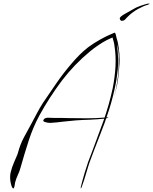

<svg xmlns="http://www.w3.org/2000/svg" viewBox="-20 -968 850 1064"><path d="M63.5 43.9Q59.6 77.1 53.7 76.2Q48.8 75.2 44.9 65.4Q36.1 39.1 36.1 15.6Q36.1 2.9 38.1 -8.8Q45.9 -42 58.6 -70.3Q65.4 -85.9 71.3 -99.6Q78.1 -114.3 81.1 -127Q92.8 -169.9 113.3 -208Q133.8 -247.1 155.3 -285.2Q170.9 -313.5 185.5 -341.8Q200.2 -370.1 217.8 -397.5Q255.9 -453.1 293.9 -508.8Q333 -565.4 377 -616.2Q397.5 -640.6 420.9 -664.1Q443.4 -686.5 469.7 -707Q502 -730.5 537.1 -750Q571.3 -769.5 608.4 -784.2Q611.3 -786.1 615.2 -787.1Q615.2 -787.1 615.2 -787.1Q619.1 -786.1 621.1 -778.3Q623 -768.6 626 -757.8Q628.9 -748 631.8 -737.3Q638.7 -707 641.6 -669.9Q642.6 -651.4 642.6 -633.8Q642.6 -615.2 640.6 -596.7Q636.7 -523.4 622.1 -467.8Q608.4 -412.1 609.4 -412.1Q609.4 -412.1 615.2 -440.4Q622.1 -468.8 627.9 -504.9Q630.9 -525.4 633.8 -544.9Q636.7 -565.4 636.7 -582Q641.6 -677.7 631.8 -710Q622.1 -741.2 624 -741.2Q624 -741.2 626 -736.3Q627 -731.4 629.9 -709Q632.8 -686.5 634.8 -639.6Q636.7 -593.8 623 -512.7Q608.4 -435.5 585 -361.3Q561.5 -287.1 532.2 -214.8Q517.6 -176.8 502.9 -139.6Q488.3 -101.6 474.6 -63.5Q473.6 -60.5 467.8 -42Q462.9 -23.4 455.1 0Q447.3 27.3 438.5 51.8Q430.7 76.2 427.7 76.2Q424.8 75.2 436.5 34.2Q448.2 -7.8 449.2 -10.7Q459 -41 468.8 -71.3Q479.5 -100.6 491.2 -129.9Q523.4 -215.8 554.7 -301.8Q585 -388.7 604.5 -478.5Q617.2 -543.9 620.1 -601.6Q623 -660.2 614.3 -713.9Q613.3 -724.6 610.4 -735.4Q607.4 -746.1 604.5 -756.8Q603.5 -760.7 604.5 -760.7Q605.5 -760.7 602.5 -759.8Q594.7 -755.9 586.9 -752.9Q579.1 -749 572.3 -746.1Q547.9 -733.4 525.4 -717.8Q502 -702.1 480.5 -684.6Q392.6 -612.3 322.3 -520.5Q252.9 -427.7 198.2 -328.1Q162.1 -260.7 138.7 -187.5Q115.2 -115.2 94.7 -42Q88.9 -19.5 79.1 1Q69.3 21.5 63.5 43.9Q63.5 43.9 57.6 13.7Q52.7 -16.6 48.8 -37.1Q48.8 -37.1 63.5 43.9ZM225.6 -309.6Q232.4 -316.4 251 -315.4Q270.5 -314.5 279.3 -314.5Q299.8 -314.5 320.3 -314.5Q340.8 -313.5 362.3 -313.5Q411.1 -312.5 460.9 -312.5Q510.7 -312.5 558.6 -316.4Q569.3 -317.4 574.2 -317.4Q581.1 -317.4 581.1 -316.4Q581.1 -315.4 579.1 -315.4Q570.3 -311.5 559.6 -310.5Q519.5 -306.6 479.5 -304.7Q439.5 -303.7 399.4 -300.8Q364.3 -297.9 330.1 -293.9Q294.9 -289.1 260.7 -287.1Q258.8 -287.1 256.8 -287.1Q243.2 -287.1 228.5 -292Q219.7 -294.9 219.7 -299.8Q219.7 -303.7 225.6 -309.6ZM643.6 -865.2Q643.6 -865.2 643.6 -866.2Q643.6 -875 672.9 -891.6Q703.1 -909.2 712.9 -914.1Q732.4 -926.8 757.8 -935.5Q783.2 -944.3 796.9 -947.3Q803.7 -948.2 806.6 -948.2Q809.6 -948.2 809.6 -947.3Q808.6 -947.3 807.6 -946.3Q802.7 -942.4 798.8 -941.4Q778.3 -936.5 746.1 -918.9Q713.9 -901.4 688.5 -876Q686.5 -874 679.7 -867.2Q673.8 -860.4 671.9 -858.4Q666 -853.5 656.2 -852.5Q655.3 -852.5 655.3 -852.5Q646.5 -852.5 643.6 -865.2Z"/></svg>

Font: Margalida Font
Style: Regular
Weight: 400
Designer: Mateu Riera. mateurierasureda@hotmail.com
Version: Version 1.0